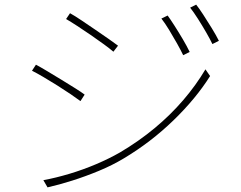

<svg xmlns="http://www.w3.org/2000/svg" viewBox="-20 -792 1040 828"><path d="M703 -725Q714 -710 732 -682Q750 -654 768 -623.5Q786 -593 798 -568L770 -554Q760 -575 743.5 -604.5Q727 -634 709 -663.5Q691 -693 676 -712ZM826 -772Q838 -757 856 -729.5Q874 -702 893 -671Q912 -640 924 -616L896 -602Q886 -623 869 -652.5Q852 -682 833.5 -711Q815 -740 800 -759ZM282 -735Q302 -724 331 -704.5Q360 -685 391.5 -663.5Q423 -642 449.5 -623.5Q476 -605 489 -595L469 -569Q454 -582 428 -601Q402 -620 371.5 -641Q341 -662 312.5 -680.5Q284 -699 265 -710ZM167 -15Q221 -25 279.5 -42.5Q338 -60 394.5 -84Q451 -108 498 -135Q579 -183 647 -239.5Q715 -296 770 -360Q825 -424 866 -493L886 -464Q825 -367 728 -273Q631 -179 514 -109Q464 -79 406 -55Q348 -31 291 -13Q234 5 185 16ZM135 -513Q154 -503 184 -485Q214 -467 246 -447.5Q278 -428 305 -411Q332 -394 345 -384L327 -356Q311 -368 284.5 -386Q258 -404 227 -423.5Q196 -443 167 -460Q138 -477 118 -487Z"/></svg>

Font: Noto Sans JP Thin Thin
Style: Regular
Weight: 250
Version: Version 2.004-H2;hotconv 1.0.118;makeotfexe 2.5.65603